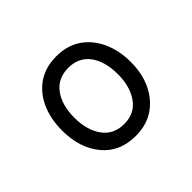

<svg xmlns="http://www.w3.org/2000/svg" viewBox="-84 -834 508 508"><g transform="rotate(-45 170.5 -580.0)"><path d="M170 -431Q110 -431 76 -472.5Q42 -514 42 -579Q42 -623 57.5 -657Q73 -691 101.5 -710Q130 -729 170 -729Q210 -729 238.5 -710Q267 -691 283 -657Q299 -623 299 -579Q299 -535 283 -502Q267 -469 238.5 -450Q210 -431 170 -431ZM171 -475Q210 -475 231 -504.5Q252 -534 252 -580Q252 -628 231 -656.5Q210 -685 171 -685Q132 -685 110.5 -656.5Q89 -628 89 -580Q89 -534 110 -504.5Q131 -475 171 -475Z"/></g></svg>

Font: Noto Serif Condensed
Style: Regular
Weight: 400
Width: 3
Designer: Monotype Design Team
Foundry: Monotype Imaging Inc.
Version: Version 2.015